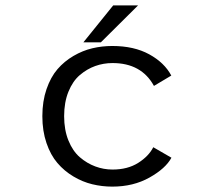

<svg xmlns="http://www.w3.org/2000/svg" viewBox="-20 -683 750 714"><path d="M290 -525.5 401 -663H493.5L355 -525.5ZM617.5 -96.5Q596 -56.5 536 -22.8Q476 11 397.5 11Q359.5 11 323.2 2.2Q287 -6.5 253 -26.8Q219 -47 193.5 -76.8Q168 -106.5 152.8 -151.2Q137.5 -196 137.5 -251Q137.5 -306.5 153 -351.5Q168.5 -396.5 193.8 -425.8Q219 -455 253.2 -475Q287.5 -495 323.5 -503.5Q359.5 -512 397.5 -512Q478.5 -512 535 -481Q591.5 -450 617 -402L552.5 -363.5Q506 -448.5 398.5 -448.5Q365 -448.5 334.2 -437.5Q303.5 -426.5 277 -404Q250.5 -381.5 234.5 -342Q218.5 -302.5 218.5 -251Q218.5 -200 234.5 -160.5Q250.5 -121 277 -98.2Q303.5 -75.5 334.5 -64Q365.5 -52.5 398.5 -52.5Q454.5 -52.5 493.8 -77.2Q533 -102 550 -135.5Z"/></svg>

Font: League Mono Light
Style: Regular
Weight: 300
Width: 6
Designer: Tyler Finck
Foundry: The League of Moveable Type / Tyler Finck
Version: Version 2.210